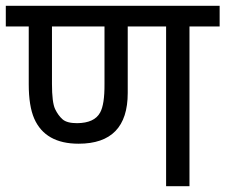

<svg xmlns="http://www.w3.org/2000/svg" viewBox="-20 -642 777 662"><path d="M340.3 -550.8H159.2V-352.5Q159.2 -289.1 169.9 -266.1Q180.7 -243.7 195.8 -230.5Q210.9 -217.3 245.6 -217.3Q305.7 -217.8 325.2 -253.9Q340.8 -281.7 340.3 -352.5ZM420.4 -321.3Q420.4 -146.5 251 -146.5Q136.2 -146.5 98.1 -232.9Q79.1 -276.4 79.1 -351.6V-550.8H0V-622.1H737.3V-550.8H633.3V0H552.7V-550.8H420.4Z"/></svg>

Font: NotoSans
Style: Regular
Weight: 400
Designer: Monotype Design team
Foundry: Monotype Imaging Inc.
Version: Version 1.04